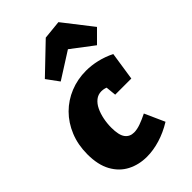

<svg xmlns="http://www.w3.org/2000/svg" viewBox="-255 -944 1052 1052"><g transform="rotate(-45 271.5 -417.5)"><path d="M234 15Q172 15 121.5 -11Q71 -37 41.5 -90.5Q12 -144 12 -225Q12 -299 37 -360Q62 -421 105.5 -464.5Q149 -508 207 -531.5Q265 -555 331 -555Q372 -555 415 -545Q458 -535 501 -514L476 -349H351L344 -419L362 -402Q335 -416 311 -416Q285 -416 265.5 -400.5Q246 -385 233.5 -359Q221 -333 214.5 -301Q208 -269 208 -236Q208 -178 226.5 -153.5Q245 -129 278 -129Q301 -129 329 -139Q357 -149 389 -165L441 -49Q389 -17 336 -1Q283 15 234 15ZM191 -611 139 -682 303 -839 412 -850 543 -682 472 -611 281 -756 416 -754Z"/></g></svg>

Font: Bitter Thin Black
Style: Italic
Weight: 900
Italic angle: -9°
Version: Version 3.020